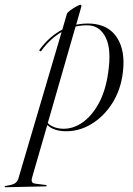

<svg xmlns="http://www.w3.org/2000/svg" viewBox="-126 -541 558 804"><path d="M48 -329.5Q44.5 -324.5 41 -327Q37 -330 40.5 -334Q81.5 -389.5 135 -417L154 -482.5Q156 -488.5 168.5 -497.8Q181 -507 194 -514Q207 -521 211 -521Q217 -521 214 -511.5L193 -437.5Q224 -444 257.5 -442Q331 -436.5 365.2 -381.5Q399.5 -326.5 388.5 -238Q380 -165 344 -108.5Q308 -52 255.5 -20.8Q203 10.5 144.5 8.5Q98 7 72 -17.5L8.5 202Q5 214.5 8 220.8Q11 227 25 228.5L65.5 233.5Q69.5 234 69.5 236.5Q69.5 239.5 65 239.5L-102 243Q-106.5 243 -106.5 241Q-106.5 238 -102 237.5Q-75.5 233.5 -64.5 227.2Q-53.5 221 -49 206.5L132 -407Q84.5 -379.5 48 -329.5ZM134.5 -2Q178.5 0 218.5 -27.5Q258.5 -55 287.5 -108.2Q316.5 -161.5 327 -237Q341 -332 318 -381Q295 -430 249.5 -434.5Q220 -436.5 190.5 -430L74 -25.5Q96.5 -4 134.5 -2Z"/></svg>

Font: Fraunces 144pt Light
Style: Italic
Weight: 300
Italic angle: -16°
Version: Version 1.000;[0bf87f6ff]